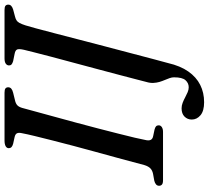

<svg xmlns="http://www.w3.org/2000/svg" viewBox="-57 -683 922 848"><g transform="rotate(-90 404.0 -259.0)"><path d="M210 -79Q206 -63.5 210 -54.8Q214 -46 227 -43.5L255.5 -37.5Q265.5 -35 270 -30.8Q274.5 -26.5 274.5 -19Q274.5 -10.5 266.5 -5.2Q258.5 0 245.5 0H32Q18 0 12.8 -4.8Q7.5 -9.5 7.5 -17.5Q7.5 -25.5 13.5 -30.8Q19.5 -36 29.5 -38.5L60 -44Q75 -47 84 -55.5Q93 -64 98.5 -81Q103.5 -100 112.5 -133.5Q121.5 -167 133.2 -210Q145 -253 158 -300.5Q171 -348 183.8 -396Q196.5 -444 207.5 -487.5Q218.5 -531 227 -565.8Q235.5 -600.5 239.5 -622Q243 -636.5 239.5 -644.5Q236 -652.5 222.5 -655.5L193 -662Q182.5 -665 178 -669.5Q173.5 -674 173.5 -681Q173.5 -690 182.2 -695Q191 -700 207.5 -700H418.5Q432.5 -700 437.5 -695.8Q442.5 -691.5 442.5 -684Q442.5 -675.5 436.5 -670.2Q430.5 -665 418.5 -662L386 -654Q371.5 -651 363.8 -644.2Q356 -637.5 351.5 -622.5Q345.5 -600.5 335.5 -563.8Q325.5 -527 313 -481.5Q300.5 -436 287 -386.2Q273.5 -336.5 261 -288Q248.5 -239.5 237.8 -197.5Q227 -155.5 219.8 -124.5Q212.5 -93.5 210 -79ZM716 -607.5Q712.5 -597.5 703.5 -563.8Q694.5 -530 681.5 -480.5Q668.5 -431 653.5 -372.5Q638.5 -314 622.5 -253.5Q606.5 -193 592.2 -138.5Q578 -84 566.8 -42Q555.5 0 549.5 22Q537 76.5 512.2 111.8Q487.5 147 453.2 164.2Q419 181.5 376.5 181.5Q338 181.5 319 165.5Q300 149.5 300 127Q300 108 313 95Q326 82 349.5 82Q362 82 374.2 86.8Q386.5 91.5 398 97.8Q409.5 104 420.8 108.8Q432 113.5 442.5 113.5Q461 113.5 473.8 99.2Q486.5 85 486.5 48.5Q486.5 39 483 29.2Q479.5 19.5 474.8 8.2Q470 -3 466.2 -15.5Q462.5 -28 461.8 -42.5Q461 -57 466 -73.5Q468.5 -82.5 476.2 -113Q484 -143.5 496 -188.8Q508 -234 522 -286.8Q536 -339.5 550.2 -392.2Q564.5 -445 576.8 -491.5Q589 -538 597.2 -570.5Q605.5 -603 608 -614Q613 -636 609.5 -644.2Q606 -652.5 590 -655.5L558 -662Q548 -665 543.5 -669Q539 -673 539 -680Q539 -689 546.8 -694.5Q554.5 -700 570 -700H784Q797.5 -700 802.5 -695.8Q807.5 -691.5 807.5 -683.5Q807.5 -675.5 801.8 -670.2Q796 -665 786 -662L756 -654Q745.5 -651.5 738.5 -647.2Q731.5 -643 726.5 -633.8Q721.5 -624.5 716 -607.5Z"/></g></svg>

Font: Fraunces
Style: Italic
Weight: 400
Italic angle: -16°
Version: Version 1.000;[b76b70a41]